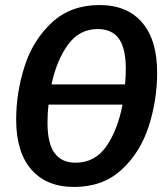

<svg xmlns="http://www.w3.org/2000/svg" viewBox="-20 -725 664 760"><path d="M602 -438Q602 -328 568.5 -224.5Q535 -121 461 -53Q387 15 273 15Q164 15 104 -54Q44 -123 44 -251Q44 -359 77.5 -463Q111 -567 185.5 -636Q260 -705 374 -705Q483 -705 542.5 -636Q602 -567 602 -438ZM184 -391H475Q478 -424 478 -452Q478 -534 450.5 -572Q423 -610 367 -610Q294 -610 249 -548Q204 -486 184 -391ZM465 -311H172Q168 -278 168 -240Q168 -157 196 -119Q224 -81 279 -81Q356 -81 401 -146Q446 -211 465 -311Z"/></svg>

Font: Fira Sans Condensed Medium
Style: Italic
Weight: 500
Width: 3
Italic angle: -8°
Designer: bBox Type GmbH & Carrois Corporate GbR & Edenspiekermann AG
Foundry: bBox Type GmbH & Carrois Corporate GbR & Edenspiekermann AG
Version: Version 4.301